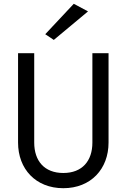

<svg xmlns="http://www.w3.org/2000/svg" viewBox="-20 -980 666 1010"><path d="M443 -920 368 -960 218 -800 263 -770ZM75 -700V-230C75 -91 168 10 313 10C458 10 551 -91 551 -230V-700H466V-230C466 -134 413 -70 313 -70C213 -70 160 -134 160 -230V-700Z"/></svg>

Font: Jost
Style: Regular
Weight: 400
Version: Version 3.710